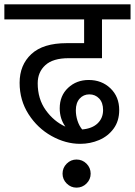

<svg xmlns="http://www.w3.org/2000/svg" viewBox="-40 -667 619 881"><path d="M0 0ZM133 -285Q133 -213 170 -161.5Q207 -110 260 -86Q234 -122 234 -170Q234 -228 272.5 -264Q311 -300 367 -300Q427 -300 467 -261.5Q507 -223 507 -162Q507 -112 481.5 -77Q456 -42 415 -24.5Q374 -7 328 -7Q261 -7 196.5 -43Q132 -79 91 -143Q50 -207 50 -287Q50 -369 104 -419Q158 -469 266 -469H346V-578H-20V-647H559V-578H428V-400H275Q203 -400 168 -368Q133 -336 133 -285ZM308 -161Q308 -137 315.5 -113.5Q323 -90 337 -73Q383 -77 408 -101Q433 -125 433 -162Q433 -196 415 -215Q397 -234 370 -234Q343 -234 325.5 -214.5Q308 -195 308 -161ZM311 65Q338 65 357 84Q376 103 376 130Q376 156 357 175Q338 194 311 194Q285 194 266 175Q247 156 247 130Q247 103 266 84Q285 65 311 65Z"/></svg>

Font: Martel Sans
Style: Regular
Weight: 400
Designer: Dan Reynolds and Mathieu Réguer
Foundry: Dan Reynolds and Mathieu Réguer
Version: Version 1.002; ttfautohint (v1.1) -l 5 -r 5 -G 72 -x 0 -D la